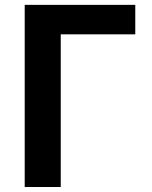

<svg xmlns="http://www.w3.org/2000/svg" viewBox="-20 -750 610 770"><path d="M79.1 0V-730.5H522.5V-612.3H223.6V0Z"/></svg>

Font: GenEi M Gothic v2 Bold
Style: Regular
Weight: 700
Version: Version 2.0